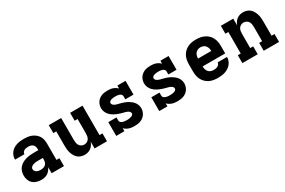

<svg xmlns="http://www.w3.org/2000/svg" viewBox="80 -1419 3440 2319"><g transform="rotate(-30 1800.0 -260.0)"><path d="M239 8Q207 8 176.5 -0.5Q146 -9 122.5 -30Q99 -51 88 -81.5Q77 -112 77 -143Q77 -172 85.5 -200Q94 -228 112.5 -249.5Q131 -271 156 -285.5Q181 -300 208.5 -308Q236 -316 264.5 -319Q293 -322 321 -322H384V-341Q384 -358 378.5 -373.5Q373 -389 360.5 -400Q348 -411 331.5 -415Q315 -419 299 -419Q285 -419 270.5 -417Q256 -415 243.5 -408.5Q231 -402 222.5 -390Q214 -378 214 -364V-363H83V-367Q83 -392 91.5 -416Q100 -440 116 -460Q132 -480 153.5 -493.5Q175 -507 199 -514.5Q223 -522 248.5 -525Q274 -528 299 -528Q326 -528 353 -524.5Q380 -521 405 -511Q430 -501 452 -484Q474 -467 488.5 -444.5Q503 -422 509 -395Q515 -368 515 -341V-110H556V0H384V-85Q375 -64 360.5 -45.5Q346 -27 327 -14.5Q308 -2 285 3Q262 8 239 8ZM295 -101Q313 -101 330.5 -106.5Q348 -112 360.5 -124Q373 -136 378.5 -153.5Q384 -171 384 -189V-213H322Q310 -213 298 -212.5Q286 -212 274.5 -210Q263 -208 252 -204.5Q241 -201 231 -195Q221 -189 214.5 -179Q208 -169 208 -157Q208 -142 217 -130Q226 -118 239 -111.5Q252 -105 266.5 -103Q281 -101 295 -101Z M843 8Q818 8 793 0Q768 -8 749 -24.5Q730 -41 717.5 -63.5Q705 -86 697.5 -110Q690 -134 687.5 -159.5Q685 -185 685 -210V-410H644V-520H817V-210Q817 -191 820.5 -171.5Q824 -152 834.5 -136Q845 -120 863 -111Q881 -102 900 -102Q919 -102 937 -111Q955 -120 965.5 -136Q976 -152 979.5 -171.5Q983 -191 983 -210V-410H942V-520H1115V-110H1156V0H983V-94Q975 -72 962 -52.5Q949 -33 930.5 -19Q912 -5 889 1.5Q866 8 843 8Z M1539 8Q1520 8 1501 6Q1482 4 1463.5 -2Q1445 -8 1428.5 -18Q1412 -28 1399 -42V0H1285V-192H1399V-147Q1399 -133 1410.5 -123Q1422 -113 1435.5 -108.5Q1449 -104 1463.5 -102.5Q1478 -101 1492 -101Q1501 -101 1510.5 -101.5Q1520 -102 1529 -103.5Q1538 -105 1547 -107.5Q1556 -110 1564.5 -114Q1573 -118 1579 -126Q1585 -134 1585 -143Q1585 -158 1574 -168.5Q1563 -179 1549.5 -185Q1536 -191 1522 -194.5Q1508 -198 1494 -201.5Q1480 -205 1466 -209.5Q1452 -214 1438 -219Q1424 -224 1411 -229.5Q1398 -235 1385 -242.5Q1372 -250 1360.5 -258.5Q1349 -267 1338.5 -277Q1328 -287 1319.5 -299Q1311 -311 1305 -324.5Q1299 -338 1296 -352Q1293 -366 1293 -381Q1293 -402 1299 -423Q1305 -444 1316.5 -461.5Q1328 -479 1345 -492.5Q1362 -506 1381.5 -514Q1401 -522 1422.5 -525Q1444 -528 1465 -528Q1484 -528 1502.5 -526Q1521 -524 1538.5 -518Q1556 -512 1572 -502Q1588 -492 1601 -479V-520H1715V-328H1601V-373Q1601 -387 1590.5 -397Q1580 -407 1567 -411.5Q1554 -416 1540 -417.5Q1526 -419 1512 -419Q1499 -419 1485.5 -417.5Q1472 -416 1459 -412.5Q1446 -409 1434.5 -400Q1423 -391 1423 -377Q1423 -363 1434 -352Q1445 -341 1458.5 -335Q1472 -329 1486 -325.5Q1500 -322 1514 -318.5Q1528 -315 1542 -311Q1556 -307 1570 -302Q1584 -297 1597 -291Q1610 -285 1622.5 -277.5Q1635 -270 1647 -261.5Q1659 -253 1669.5 -243Q1680 -233 1688.5 -221Q1697 -209 1703 -195.5Q1709 -182 1712 -168Q1715 -154 1715 -139Q1715 -118 1708.5 -97Q1702 -76 1690 -58Q1678 -40 1661 -27Q1644 -14 1624 -6Q1604 2 1582.5 5Q1561 8 1539 8Z M2139 8Q2120 8 2101 6Q2082 4 2063.5 -2Q2045 -8 2028.5 -18Q2012 -28 1999 -42V0H1885V-192H1999V-147Q1999 -133 2010.5 -123Q2022 -113 2035.5 -108.5Q2049 -104 2063.5 -102.5Q2078 -101 2092 -101Q2101 -101 2110.5 -101.5Q2120 -102 2129 -103.5Q2138 -105 2147 -107.5Q2156 -110 2164.5 -114Q2173 -118 2179 -126Q2185 -134 2185 -143Q2185 -158 2174 -168.5Q2163 -179 2149.5 -185Q2136 -191 2122 -194.5Q2108 -198 2094 -201.5Q2080 -205 2066 -209.5Q2052 -214 2038 -219Q2024 -224 2011 -229.5Q1998 -235 1985 -242.5Q1972 -250 1960.5 -258.5Q1949 -267 1938.5 -277Q1928 -287 1919.5 -299Q1911 -311 1905 -324.5Q1899 -338 1896 -352Q1893 -366 1893 -381Q1893 -402 1899 -423Q1905 -444 1916.5 -461.5Q1928 -479 1945 -492.5Q1962 -506 1981.5 -514Q2001 -522 2022.5 -525Q2044 -528 2065 -528Q2084 -528 2102.5 -526Q2121 -524 2138.5 -518Q2156 -512 2172 -502Q2188 -492 2201 -479V-520H2315V-328H2201V-373Q2201 -387 2190.5 -397Q2180 -407 2167 -411.5Q2154 -416 2140 -417.5Q2126 -419 2112 -419Q2099 -419 2085.5 -417.5Q2072 -416 2059 -412.5Q2046 -409 2034.5 -400Q2023 -391 2023 -377Q2023 -363 2034 -352Q2045 -341 2058.5 -335Q2072 -329 2086 -325.5Q2100 -322 2114 -318.5Q2128 -315 2142 -311Q2156 -307 2170 -302Q2184 -297 2197 -291Q2210 -285 2222.5 -277.5Q2235 -270 2247 -261.5Q2259 -253 2269.5 -243Q2280 -233 2288.5 -221Q2297 -209 2303 -195.5Q2309 -182 2312 -168Q2315 -154 2315 -139Q2315 -118 2308.5 -97Q2302 -76 2290 -58Q2278 -40 2261 -27Q2244 -14 2224 -6Q2204 2 2182.5 5Q2161 8 2139 8Z M2700 8Q2670 8 2640.5 3Q2611 -2 2584.5 -15Q2558 -28 2536.5 -48.5Q2515 -69 2501.5 -95.5Q2488 -122 2482.5 -151Q2477 -180 2477 -210V-310Q2477 -340 2482.5 -369Q2488 -398 2501.5 -424.5Q2515 -451 2536.5 -471.5Q2558 -492 2585 -505Q2612 -518 2641 -523Q2670 -528 2700 -528Q2730 -528 2759 -523Q2788 -518 2815 -505Q2842 -492 2863.5 -471.5Q2885 -451 2898.5 -424.5Q2912 -398 2917.5 -369Q2923 -340 2923 -310V-205H2608Q2608 -186 2613 -166.5Q2618 -147 2630.5 -131.5Q2643 -116 2661.5 -108.5Q2680 -101 2700 -101Q2715 -101 2729.5 -103Q2744 -105 2757.5 -111.5Q2771 -118 2780.5 -130Q2790 -142 2790 -157H2921Q2921 -131 2912 -106.5Q2903 -82 2886.5 -62Q2870 -42 2848 -28Q2826 -14 2801.5 -6Q2777 2 2751.5 5Q2726 8 2700 8ZM2608 -315H2792Q2792 -334 2787 -353.5Q2782 -373 2769.5 -388.5Q2757 -404 2738.5 -411.5Q2720 -419 2700 -419Q2680 -419 2661.5 -411.5Q2643 -404 2630.5 -388.5Q2618 -373 2613 -353.5Q2608 -334 2608 -315Z M3044 0V-110H3085V-410H3044V-520H3217V-426Q3225 -448 3238 -467.5Q3251 -487 3269.5 -501Q3288 -515 3311 -521.5Q3334 -528 3357 -528Q3382 -528 3407 -520Q3432 -512 3451 -495.5Q3470 -479 3482.5 -456.5Q3495 -434 3502.5 -410Q3510 -386 3512.5 -360.5Q3515 -335 3515 -310V-110H3556V0H3342V-110H3383V-310Q3383 -329 3379.5 -348.5Q3376 -368 3365.5 -384Q3355 -400 3337 -409Q3319 -418 3300 -418Q3281 -418 3263 -409Q3245 -400 3234.5 -384Q3224 -368 3220.5 -348.5Q3217 -329 3217 -310V-110H3258V0Z"/></g></svg>

Font: Iosevka HT Extrabold Extended
Style: Regular
Weight: 800
Width: 7
Monospace: yes
Designer: Belleve Invis
Foundry: Belleve Invis
Version: Version 32.3.0; ttfautohint (v1.8.4)